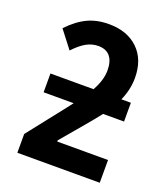

<svg xmlns="http://www.w3.org/2000/svg" viewBox="-133 -818 797 913"><g transform="rotate(20 265.0 -362.0)"><path d="M61 0V-95L209 -283Q222 -300 232 -313H80V-408H298Q330 -465 330 -514Q330 -560 310 -584.5Q290 -609 250 -609Q219 -609 190.5 -593.5Q162 -578 128 -542L60 -630Q108 -680 155 -702Q202 -724 262 -724Q355 -724 410 -671Q465 -618 465 -525Q465 -466 439 -408H487V-313H381Q367 -295 351.5 -276Q336 -257 319 -237L221 -121V-115H478V0Z"/></g></svg>

Font: Noto Sans Mono Condensed
Style: Bold
Weight: 700
Width: 3
Designer: Monotype Design Team
Foundry: Monotype Imaging Inc.
Version: Version 2.014